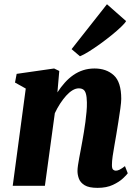

<svg xmlns="http://www.w3.org/2000/svg" viewBox="-20 -898 665 928"><path d="M257.5 -451.5Q274 -477 293 -498.2Q312 -519.5 334.2 -535Q356.5 -550.5 382.2 -558.8Q408 -567 437 -567Q494 -567 530 -534.2Q566 -501.5 566 -420Q566 -405 561.8 -374Q557.5 -343 552 -308.5Q546.5 -274 542 -247Q538 -222 533 -195Q528 -168 524.5 -143.2Q521 -118.5 521 -100.5Q521 -82.5 527 -77.8Q533 -73 539.5 -73Q548 -73 557.8 -77.8Q567.5 -82.5 584 -95L597.5 -60.5Q592.5 -53 574.5 -36Q556.5 -19 525.8 -4.5Q495 10 451.5 10Q409.5 10 389 -2.8Q368.5 -15.5 361.5 -34.2Q354.5 -53 354.5 -71.5Q354.5 -82.5 356.8 -98.5Q359 -114.5 362.8 -134.2Q366.5 -154 370.5 -175Q374.5 -196 378 -216Q381.5 -236 385.5 -259.8Q389.5 -283.5 392.8 -308.5Q396 -333.5 398.2 -357.5Q400.5 -381.5 400 -403Q399.5 -430 395.2 -444.8Q391 -459.5 382.5 -465.2Q374 -471 360.5 -471Q346 -471 330.2 -461.5Q314.5 -452 299.5 -435.2Q284.5 -418.5 270.5 -397Q256.5 -375.5 245 -351L197 0H41.5L104.5 -470L52.5 -499L60.5 -541L241.5 -567L266.5 -555ZM326 -660.5 497 -877.5 589.5 -796Q584 -786 565.2 -768Q546.5 -750 520 -728.5Q493.5 -707 464.8 -686.2Q436 -665.5 410 -649.2Q384 -633 366.5 -626Z"/></svg>

Font: Merriweather 20pt Black
Style: Italic
Weight: 900
Italic angle: -7.8°
Version: Version 2.101